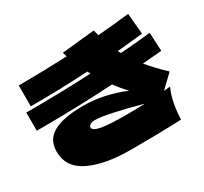

<svg xmlns="http://www.w3.org/2000/svg" viewBox="-156 -1005 1312 1233"><g transform="rotate(-30 500.0 -388.5)"><path d="M954 -308 861 -219Q891 -221 908 -223Q886 -177 875 -116.5Q864 -56 863 -4Q688 3 489 3Q298 3 183 -52Q68 -107 68 -225Q68 -314 142 -354.5Q216 -395 361 -395Q515 -395 667 -331Q625 -376 592 -421Q327 -405 25 -405V-540Q299 -540 507 -551Q499 -565 496 -572Q288 -560 70 -560V-715Q243 -715 430 -723Q428 -729 420 -755L663 -780Q667 -763 674 -739Q780 -747 908 -762L922 -607Q857 -600 731 -588L743 -567Q894 -579 967 -587L974 -450L831 -438Q881 -377 954 -308ZM712 -209Q460 -278 381 -278Q358 -278 346 -269.5Q334 -261 334 -251Q334 -226 394 -216Q454 -206 569 -206Q658 -206 712 -209Z"/></g></svg>

Font: Mantou Sans
Style: Regular
Weight: 400
Designer: Mant0u / artakana
Foundry: Mant0u / artakana
Version: Version 1.001;October 22, 2023;FontCreator 14.0.0.2901 64-bi